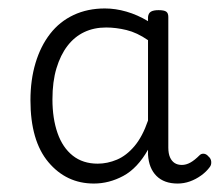

<svg xmlns="http://www.w3.org/2000/svg" viewBox="-20 -1450 520 454"><path d="M202 -1016Q137 -1016 94.5 -1066.5Q52 -1117 52 -1213Q52 -1261 64 -1301Q76 -1341 98.5 -1370Q121 -1399 154 -1414.5Q187 -1430 228 -1430Q253 -1430 279 -1422.5Q305 -1415 330 -1400V-1410Q331 -1419 337 -1422.5Q343 -1426 355 -1426Q368 -1426 373 -1422.5Q378 -1419 378 -1410V-1101Q378 -1087 382 -1078Q386 -1069 393 -1064.5Q400 -1060 410 -1060Q420 -1060 430 -1065.5Q440 -1071 452 -1083Q456 -1087 462 -1086.5Q468 -1086 473 -1080Q479 -1075 479.5 -1067.5Q480 -1060 476 -1055Q468 -1044 455.5 -1035Q443 -1026 429 -1021Q415 -1016 400 -1016Q368 -1016 350 -1034Q332 -1052 330 -1084Q330 -1086 330 -1089.5Q330 -1093 330 -1096Q305 -1052 271.5 -1034Q238 -1016 202 -1016ZM104 -1215Q104 -1170 116 -1135.5Q128 -1101 152 -1082Q176 -1063 211 -1063Q234 -1063 256.5 -1072.5Q279 -1082 298 -1104.5Q317 -1127 330 -1165V-1355Q304 -1373 279 -1379Q254 -1385 231 -1385Q202 -1385 179 -1374Q156 -1363 139.5 -1341.5Q123 -1320 113.5 -1288.5Q104 -1257 104 -1215Z"/></svg>

Font: Playwrite BE WAL ExtraLight
Style: Regular
Weight: 250
Version: Version 1.002